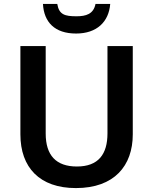

<svg xmlns="http://www.w3.org/2000/svg" viewBox="-20 -949 781 979"><path d="M542 -929H467C457 -877 418 -866 370 -866C311 -866 281 -874 272 -929H199C204 -836 259 -778 368 -778C474 -778 535 -838 542 -929ZM657 -264V-714H528V-269C528 -163 482 -100 372 -100C266 -100 213 -157 213 -268V-714H84V-264C84 -95 182 10 367 10C563 10 657 -104 657 -264Z"/></svg>

Font: Noto Sans Lao SemiBold
Style: Regular
Weight: 600
Designer: Monotype Design Team
Foundry: Monotype Imaging Inc.
Version: Version 2.003